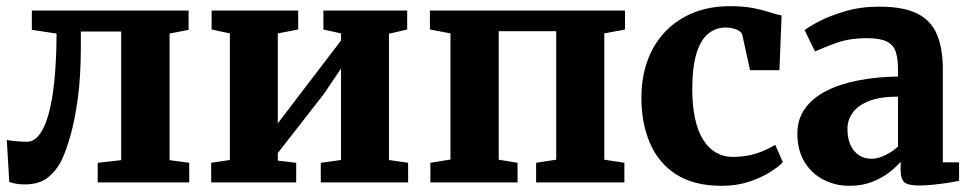

<svg xmlns="http://www.w3.org/2000/svg" viewBox="-20 -590 3144 621"><path d="M59.5 6.5Q44.5 6.5 31.8 4.2Q19 2 10 -1.5L2 -137.5Q12.5 -135 32.2 -133.2Q52 -131.5 67.5 -131.5Q97 -131.5 118.2 -171.5Q139.5 -211.5 151 -289.2Q162.5 -367 163 -481.5L83 -493.5V-556H590V-493.5L528.5 -481.5V-72L592 -63.5V0H296V-63.5L372 -72V-488H241.5V-440Q241.5 -342.5 231.5 -270.5Q221.5 -198.5 207.5 -150Q193.5 -101.5 180 -73.5Q163.5 -39 135.2 -16.2Q107 6.5 59.5 6.5Z M663 0V-63.5L723.5 -72.5V-482L664.5 -494.5V-556H944.5V-494.5L878.5 -482V-191L934.5 -264.5L1083 -459V-482L1026 -494.5V-556H1297V-494.5L1238 -481V-72.5L1300 -63.5V0H1017.5V-63.5L1083 -72.5V-368.5L1027.5 -286L878.5 -95V-70.5L938 -63.5V0Z M1372 0V-63.5L1437 -74V-482L1370.5 -494.5V-556H2001.5V-494.5L1934.5 -482V-73.5L1999.5 -63.5V0H1714V-63.5L1779 -73.5V-489H1593V-73.5L1654 -63.5V0Z M2314.5 11Q2224 11 2166.8 -26Q2109.5 -63 2082 -127.5Q2054.5 -192 2054.5 -273.5Q2054.5 -340 2074.5 -394.5Q2094.5 -449 2132.2 -488.2Q2170 -527.5 2222.8 -548.8Q2275.5 -570 2340.5 -570Q2385 -570 2416.5 -563.8Q2448 -557.5 2470 -550.2Q2492 -543 2508 -540L2501 -363H2406L2381 -476.5Q2379 -485 2370 -490.5Q2361 -496 2349.2 -498.5Q2337.5 -501 2327.5 -501Q2296 -501 2271.8 -482Q2247.5 -463 2233.5 -419.8Q2219.5 -376.5 2219 -303.5Q2219 -248.5 2228 -207Q2237 -165.5 2254.2 -138Q2271.5 -110.5 2295.8 -96.5Q2320 -82.5 2349 -82.5Q2380 -82.5 2405.5 -88.2Q2431 -94 2451.5 -103Q2472 -112 2487.5 -121.5L2512 -65.5Q2499.5 -51.5 2471 -33.5Q2442.5 -15.5 2402.5 -2.2Q2362.5 11 2314.5 11Z M2727.5 11Q2682.5 11 2644 -8.5Q2605.5 -28 2582.2 -66Q2559 -104 2559 -158.5Q2559 -204.5 2583.8 -239Q2608.5 -273.5 2652.8 -296Q2697 -318.5 2756.2 -330Q2815.5 -341.5 2884.5 -342.5V-364.5Q2884.5 -400.5 2877 -423Q2869.5 -445.5 2847.5 -456Q2825.5 -466.5 2783.5 -466.5Q2726 -466.5 2683 -450.5Q2640 -434.5 2616 -423.5L2582.5 -492.5Q2595 -503 2629.5 -521Q2664 -539 2714.2 -553.8Q2764.5 -568.5 2823.5 -568.5Q2902 -568.5 2946.8 -546Q2991.5 -523.5 3010.5 -478.5Q3029.5 -433.5 3029.5 -364.5V-65H3082V-5Q3070.5 -2.5 3048 1Q3025.5 4.5 2999.8 7.2Q2974 10 2953.5 10Q2917 10 2905 -0.5Q2893 -11 2893 -42.5V-67Q2880.5 -51.5 2857.2 -33.2Q2834 -15 2801.5 -2Q2769 11 2727.5 11ZM2799.5 -76.5Q2819.5 -76.5 2843.5 -88.2Q2867.5 -100 2884.5 -116V-277.5Q2826.5 -277.5 2790.2 -263Q2754 -248.5 2737.5 -225Q2721 -201.5 2721 -173.5Q2721 -142.5 2730.8 -121Q2740.5 -99.5 2758.2 -88Q2776 -76.5 2799.5 -76.5Z"/></svg>

Font: Merriweather ExtraBold
Style: Regular
Weight: 800
Version: Version 2.100